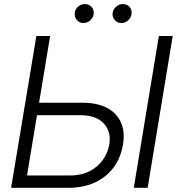

<svg xmlns="http://www.w3.org/2000/svg" viewBox="-20 -900 848 920"><path d="M148.4 -407.7H374Q445.8 -407.7 492.7 -383.1Q539.6 -358.4 559.6 -313.2Q579.6 -268.1 569.3 -207.5Q559.1 -145 524.9 -98.4Q490.7 -51.8 435.5 -25.9Q380.4 0 306.2 0H33.2L154.3 -727.5H220.2L109.4 -59.1H316.4Q368.7 -59.1 408.2 -79.1Q447.8 -99.1 472.4 -133.3Q497.1 -167.5 503.9 -208.5Q513.7 -268.6 477.3 -308.3Q440.9 -348.1 364.3 -348.1H138.7ZM807.6 -727.5 687.5 0H621.1L741.2 -727.5ZM379.4 -789.6Q360.4 -789.6 347.9 -804.7Q335.4 -819.8 338.4 -840.3Q340.8 -857.4 355.2 -868.9Q369.6 -880.4 386.2 -880.4Q407.2 -880.4 419.4 -866.2Q431.6 -852.1 428.7 -830.6Q425.8 -814.5 411.9 -802Q397.9 -789.6 379.4 -789.6ZM561 -789.6Q542 -789.6 529.3 -804.7Q516.6 -819.8 520 -840.3Q522.9 -856.9 537.4 -868.7Q551.8 -880.4 567.9 -880.4Q589.4 -880.4 601.6 -866Q613.8 -851.6 609.9 -830.6Q606.9 -814 593.3 -801.8Q579.6 -789.6 561 -789.6Z"/></svg>

Font: Inter Tight Light
Style: Italic
Weight: 300
Italic angle: -9.39999°
Designer: Rasmus Andersson
Foundry: rsms
Version: Version 3.004